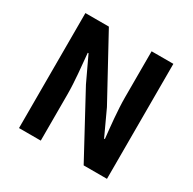

<svg xmlns="http://www.w3.org/2000/svg" viewBox="-162 -905 1073 1070"><g transform="rotate(30 374.5 -370.0)"><path d="M91 0H231V-297C231 -382 220 -475 213 -555H218L293 -396L507 0H657V-740H517V-445C517 -361 528 -263 536 -186H531L457 -346L242 -740H91Z"/></g></svg>

Font: Source Han Sans SC Bold
Style: Regular
Weight: 700
Designer: Ryoko NISHIZUKA (kana & ideographs); Paul D. Hunt (Latin, Greek & Cyrillic); Wenlong ZHANG (bopomofo); Sandoll Communica
Foundry: Adobe Systems Incorporated
Version: Version 1.001;PS 1.001;hotconv 1.0.78;makeotf.lib2.5.61930